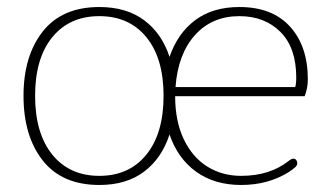

<svg xmlns="http://www.w3.org/2000/svg" viewBox="-20 -517 942 547"><path d="M47 -244Q47 -358 102 -427.5Q157 -497 263 -497Q340 -497 390.5 -459.5Q441 -422 463 -355Q486 -422 536 -459.5Q586 -497 662 -497Q756 -497 806.5 -441Q857 -385 857 -291Q857 -266 848 -243H479Q479 -172 503.5 -120.5Q528 -69 570.5 -42.5Q613 -16 667 -16Q749 -16 803 -59Q811 -65 816 -65Q821 -65 824 -61Q827 -57 827 -52Q827 -46 821 -40.5Q815 -35 803 -27Q744 10 667 10Q591 10 538.5 -28Q486 -66 463 -134Q441 -66 390.5 -28Q340 10 263 10Q157 10 102 -59.5Q47 -129 47 -244ZM446 -244Q446 -351 397 -411Q348 -471 263 -471Q178 -471 129 -411Q80 -351 80 -244Q80 -137 129 -76.5Q178 -16 263 -16Q348 -16 397 -76.5Q446 -137 446 -244ZM821 -269Q824 -278 824 -296Q824 -381 779 -426Q734 -471 662 -471Q584 -471 535.5 -417Q487 -363 480 -269Z"/></svg>

Font: Maitree ExtraLight
Style: Regular
Weight: 275
Designer: CadsonDemak Team
Foundry: CadsonDemak
Version: Version 1.003